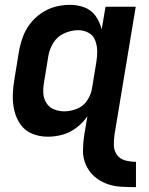

<svg xmlns="http://www.w3.org/2000/svg" viewBox="-20 -558 616 795"><path d="M543 217V112Q521 112 499.5 106.5Q478 101 465 84Q452 67 451.5 44.5Q451 22 454 0L542 -530H417L401 -436Q394 -466 376.5 -491Q359 -516 330.5 -527Q302 -538 269 -538Q239 -538 208.5 -530Q178 -522 150.5 -503Q123 -484 103.5 -458Q84 -432 73.5 -402Q63 -372 58 -342L40 -232Q34 -198 33 -164.5Q32 -131 39.5 -99.5Q47 -68 65.5 -42Q84 -16 114 -4Q144 8 178 8Q209 8 239.5 -0.5Q270 -9 297 -29.5Q324 -50 342 -77L329 0Q324 32 323.5 63.5Q323 95 335 123Q347 151 369 171Q391 191 419.5 202Q448 213 479.5 215Q511 217 543 217ZM246 -97Q224 -97 204 -105Q184 -113 172.5 -131Q161 -149 159.5 -170.5Q158 -192 162 -215L180 -325Q184 -353 200.5 -380Q217 -407 246 -420Q275 -433 304 -433Q327 -433 346.5 -422.5Q366 -412 374 -391Q382 -370 382.5 -347.5Q383 -325 379 -302L361 -192Q357 -166 341 -142Q325 -118 298.5 -107.5Q272 -97 246 -97Z"/></svg>

Font: Iosevka Sparkle
Style: Bold Italic
Weight: 700
Italic angle: -9°
Designer: Belleve Invis
Foundry: Belleve Invis
Version: Version 4.5.0; ttfautohint (v1.8.3)